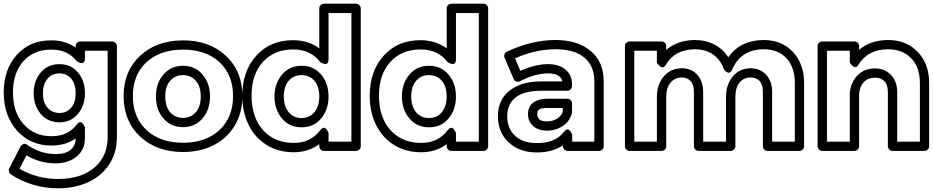

<svg xmlns="http://www.w3.org/2000/svg" viewBox="-20 -787 5019 1033"><path d="M0 -290Q0 -413.6 70.3 -491.7Q140.6 -569.8 252.9 -569.8Q329.1 -571.3 387.2 -530.8V-539.1Q387.2 -549.8 395 -556.9Q402.8 -564 412.1 -564H584Q594.7 -564 601.8 -556.2Q608.9 -548.3 608.9 -539.1V-48.8Q608.9 34.2 567.9 96.9Q526.9 159.7 455.1 192.9Q383.3 226.1 292 226.1Q220.2 226.1 154.8 205.8Q89.4 185.5 38.1 150.9Q30.3 146 28.1 136.2Q25.9 126.5 29.8 119.1L89.8 2Q92.8 -3.4 97.4 -7.3Q102.1 -11.2 109.9 -12.9Q117.7 -14.6 126 -7.8Q198.7 42 278.8 42Q332 42 359.1 19.5Q386.2 -2.9 387.2 -42Q332.5 -3.9 256.8 -3.9Q143.6 -3.9 71.8 -84Q0 -164.1 0 -290ZM49.8 -290Q49.8 -182.1 107.2 -118.2Q164.6 -54.2 256.8 -54.2Q346.2 -54.2 392.1 -116.2Q399.9 -126.5 407.5 -128.9Q415 -131.3 420.2 -127Q425.3 -122.6 429.2 -116.9Q433.1 -111.3 435.1 -106.4L437 -101.1V-43.9Q437 17.6 392.8 54.7Q348.6 91.8 278.8 91.8Q195.8 91.8 122.1 48.8L85 121.1Q178.7 175.8 292 175.8Q415.5 175.8 487.3 115Q559.1 54.2 559.1 -48.8V-514.2H437V-473.1Q437 -452.6 425.8 -449Q414.6 -445.3 403.3 -451.7L392.1 -458Q344.7 -521.5 252.9 -520Q162.1 -520 106 -457.8Q49.8 -395.5 49.8 -290ZM161.1 -285.2Q161.1 -352.5 199.5 -397.2Q237.8 -441.9 299.8 -441.9Q361.3 -441.9 399.2 -397.5Q437 -353 437 -285.2Q437 -218.8 398.9 -173.8Q360.8 -128.9 299.8 -128.9Q237.8 -128.9 199.5 -173.8Q161.1 -218.8 161.1 -285.2ZM210.9 -285.2Q210.9 -235.8 235.6 -207.5Q260.3 -179.2 299.8 -179.2Q338.9 -179.2 363 -207.5Q387.2 -235.8 387.2 -285.2Q387.2 -335.4 363 -363.8Q338.9 -392.1 299.8 -392.1Q260.3 -392.1 235.6 -363.5Q210.9 -335 210.9 -285.2Z M645 -270Q645 -404.3 734.1 -487.1Q823.2 -569.8 964.8 -569.8Q1106 -569.8 1195.1 -487.1Q1284.2 -404.3 1284.2 -270Q1284.2 -181.2 1243.7 -112.5Q1203.1 -43.9 1130.6 -6.6Q1058.1 30.8 964.8 30.8Q822.8 30.8 733.9 -52.2Q645 -135.3 645 -270ZM964.8 -19Q1087.9 -19 1160.9 -87.4Q1233.9 -155.8 1233.9 -270Q1233.9 -384.3 1161.1 -452.1Q1088.4 -520 964.8 -520Q840.8 -520 767.8 -452.1Q694.8 -384.3 694.8 -270Q694.8 -155.8 768.1 -87.4Q841.3 -19 964.8 -19ZM818.8 -268.1Q818.8 -338.9 859.4 -386Q899.9 -433.1 964.8 -433.1Q1029.3 -433.1 1069.6 -386Q1109.9 -338.9 1109.9 -268.1Q1109.9 -196.8 1069.6 -149.9Q1029.3 -103 964.8 -103Q899.9 -103 859.4 -149.7Q818.8 -196.3 818.8 -268.1ZM869.1 -268.1Q869.1 -213.4 895.5 -183.1Q921.9 -152.8 964.8 -152.8Q1007.3 -152.8 1033.7 -183.3Q1060.1 -213.9 1060.1 -268.1Q1060.1 -321.8 1033.7 -352.3Q1007.3 -382.8 964.8 -382.8Q921.9 -382.8 895.5 -352.3Q869.1 -321.8 869.1 -268.1Z M1283.7 -272Q1283.7 -404.3 1358.9 -487.5Q1434.1 -570.8 1556.6 -570.8Q1637.7 -570.8 1697.8 -526.9V-742.2Q1697.8 -752.9 1705.6 -760Q1713.4 -767.1 1722.7 -767.1H1895.5Q1906.2 -767.1 1913.6 -759.3Q1920.9 -751.5 1920.9 -742.2V0Q1920.9 10.7 1912.8 17.8Q1904.8 24.9 1895.5 24.9H1722.7Q1711.9 24.9 1704.8 17.1Q1697.8 9.3 1697.8 0V-11.2Q1638.2 32.2 1560.5 32.2Q1478.5 32.2 1415.3 -6.6Q1352.1 -45.4 1317.9 -114.5Q1283.7 -183.6 1283.7 -272ZM1333.5 -272Q1333.5 -155.8 1395.3 -86.9Q1457 -18.1 1560.5 -18.1Q1651.4 -18.1 1702.6 -85.9Q1710.4 -96.2 1718 -98.6Q1725.6 -101.1 1730.7 -96.7Q1735.8 -92.3 1739.7 -86.7Q1743.7 -81.1 1745.6 -76.2L1747.6 -70.8V-24.9H1870.6V-716.8H1747.6V-467.8Q1747.6 -455.1 1742.9 -448.7Q1738.3 -442.4 1731.7 -442.6Q1725.1 -442.9 1718.5 -445.1Q1711.9 -447.3 1707.5 -450.2L1702.6 -453.1Q1651.4 -521 1556.6 -521Q1455.6 -521 1394.5 -453.9Q1333.5 -386.7 1333.5 -272ZM1456.5 -268.1Q1457.5 -338.9 1497.6 -386Q1537.6 -433.1 1602.5 -433.1Q1667.5 -433.1 1707.5 -386Q1747.6 -338.9 1747.6 -268.1Q1747.6 -196.8 1707.8 -149.4Q1668 -102.1 1602.5 -102.1Q1537.1 -102.1 1497.3 -149.4Q1457.5 -196.8 1456.5 -268.1ZM1506.8 -268.1Q1507.3 -213.4 1533.7 -182.6Q1560.1 -151.9 1602.5 -151.9Q1645 -151.9 1671.4 -183.1Q1697.8 -214.4 1697.8 -268.1Q1697.8 -321.8 1671.6 -352.3Q1645.5 -382.8 1602.5 -382.8Q1559.6 -382.8 1533.4 -352.5Q1507.3 -322.3 1506.8 -268.1Z M1969.2 -272Q1969.2 -404.3 2044.4 -487.5Q2119.6 -570.8 2242.2 -570.8Q2323.2 -570.8 2383.3 -526.9V-742.2Q2383.3 -752.9 2391.1 -760Q2398.9 -767.1 2408.2 -767.1H2581.1Q2591.8 -767.1 2599.1 -759.3Q2606.4 -751.5 2606.4 -742.2V0Q2606.4 10.7 2598.4 17.8Q2590.3 24.9 2581.1 24.9H2408.2Q2397.5 24.9 2390.4 17.1Q2383.3 9.3 2383.3 0V-11.2Q2323.7 32.2 2246.1 32.2Q2164.1 32.2 2100.8 -6.6Q2037.6 -45.4 2003.4 -114.5Q1969.2 -183.6 1969.2 -272ZM2019 -272Q2019 -155.8 2080.8 -86.9Q2142.6 -18.1 2246.1 -18.1Q2336.9 -18.1 2388.2 -85.9Q2396 -96.2 2403.6 -98.6Q2411.1 -101.1 2416.3 -96.7Q2421.4 -92.3 2425.3 -86.7Q2429.2 -81.1 2431.2 -76.2L2433.1 -70.8V-24.9H2556.2V-716.8H2433.1V-467.8Q2433.1 -455.1 2428.5 -448.7Q2423.8 -442.4 2417.2 -442.6Q2410.6 -442.9 2404.1 -445.1Q2397.5 -447.3 2393.1 -450.2L2388.2 -453.1Q2336.9 -521 2242.2 -521Q2141.1 -521 2080.1 -453.9Q2019 -386.7 2019 -272ZM2142.1 -268.1Q2143.1 -338.9 2183.1 -386Q2223.1 -433.1 2288.1 -433.1Q2353 -433.1 2393.1 -386Q2433.1 -338.9 2433.1 -268.1Q2433.1 -196.8 2393.3 -149.4Q2353.5 -102.1 2288.1 -102.1Q2222.7 -102.1 2182.9 -149.4Q2143.1 -196.8 2142.1 -268.1ZM2192.4 -268.1Q2192.9 -213.4 2219.2 -182.6Q2245.6 -151.9 2288.1 -151.9Q2330.6 -151.9 2356.9 -183.1Q2383.3 -214.4 2383.3 -268.1Q2383.3 -321.8 2357.2 -352.3Q2331.1 -382.8 2288.1 -382.8Q2245.1 -382.8 2219 -352.5Q2192.9 -322.3 2192.4 -268.1Z M2658.7 -161.1Q2658.7 -249.5 2720.7 -298.8Q2782.7 -348.1 2890.6 -349.1H3005.9Q2995.6 -392.1 2927.7 -392.1Q2859.4 -392.1 2777.8 -350.1Q2769.5 -345.2 2759 -348.1Q2748.5 -351.1 2743.7 -361.8L2694.8 -476.1Q2690.9 -485.4 2694.3 -495.4Q2697.8 -505.4 2706.5 -508.8Q2841.8 -571.8 2967.8 -571.8Q3086.9 -571.8 3157.2 -513.4Q3227.5 -455.1 3228 -352.1V0Q3228 10.7 3220 17.8Q3211.9 24.9 3202.6 24.9H3033.7Q3022.9 24.9 3015.9 17.1Q3008.8 9.3 3008.8 0V-4.9Q2950.7 33.2 2868.7 33.2Q2774.4 33.2 2716.6 -21.2Q2658.7 -75.7 2658.7 -161.1ZM2868.7 -17.1Q2968.3 -17.1 3013.7 -77.1Q3021.5 -87.4 3029.1 -89.8Q3036.6 -92.3 3041.7 -87.9Q3046.9 -83.5 3050.8 -77.9Q3054.7 -72.3 3056.6 -67.4L3058.6 -62V-24.9H3177.7V-352.1Q3176.8 -433.1 3123.5 -477.5Q3070.3 -522 2967.8 -522Q2861.8 -522 2751 -473.1L2779.8 -405.8Q2859.9 -441.9 2927.7 -441.9Q2987.3 -441.9 3022.5 -412.6Q3057.6 -383.3 3057.6 -332V-324.2Q3057.6 -314.9 3050.5 -306.9Q3043.5 -298.8 3032.7 -298.8H2890.6Q2798.3 -298.3 2753.7 -262.5Q2709 -226.6 2709 -161.1Q2709 -95.7 2751 -56.4Q2793 -17.1 2868.7 -17.1ZM2820.8 -172.9Q2820.8 -214.4 2849.1 -235.1Q2877.4 -255.9 2923.8 -255.9H3032.7Q3042 -255.9 3049.8 -248.8Q3057.6 -241.7 3057.6 -231V-183.1Q3057.6 -182.1 3057.1 -179.9Q3056.6 -177.7 3056.6 -176.8Q3045.4 -134.3 3007.6 -109.1Q2969.7 -84 2921.9 -84Q2877.9 -84 2849.4 -108.2Q2820.8 -132.3 2820.8 -172.9ZM2870.6 -172.9Q2870.6 -133.8 2921.9 -133.8Q2954.1 -133.8 2977.5 -148.9Q3001 -164.1 3007.8 -186V-206.1H2923.8Q2891.6 -206.1 2881.1 -198.5Q2870.6 -190.9 2870.6 -172.9Z M3342.3 0V-539.1Q3342.3 -549.8 3350.1 -556.9Q3357.9 -564 3367.2 -564H3539.6Q3550.3 -564 3557.4 -556.2Q3564.5 -548.3 3564.5 -539.1V-519Q3625.5 -570.3 3717.3 -571.8Q3776.4 -571.8 3823 -547.6Q3869.6 -523.4 3898.4 -479Q3962.9 -570.3 4087.4 -571.8Q4186 -571.8 4246.1 -507.6Q4306.2 -443.4 4306.2 -339.8V0Q4306.2 10.7 4298.3 17.8Q4290.5 24.9 4281.2 24.9H4109.4Q4098.6 24.9 4091.6 17.1Q4084.5 9.3 4084.5 0V-292Q4084.5 -370.1 4016.6 -370.1Q3979.5 -368.7 3958 -341.6Q3936.5 -314.5 3936.5 -267.1V0Q3936.5 10.7 3928.7 17.8Q3920.9 24.9 3911.6 24.9H3738.3Q3727.5 24.9 3720.5 17.1Q3713.4 9.3 3713.4 0V-292Q3713.4 -331.5 3695.8 -350.8Q3678.2 -370.1 3646.5 -370.1Q3608.9 -368.7 3586.7 -341.3Q3564.5 -314 3564.5 -267.1V0Q3564.5 10.7 3556.6 17.8Q3548.8 24.9 3539.6 24.9H3367.2Q3356.4 24.9 3349.4 17.1Q3342.3 9.3 3342.3 0ZM3392.6 -24.9H3514.2V-267.1Q3514.2 -330.6 3550 -374.3Q3585.9 -418 3646.5 -419.9Q3700.7 -419.9 3731.9 -384.3Q3763.2 -348.6 3763.2 -292V-24.9H3886.2V-267.1Q3886.2 -330.6 3921.4 -374.3Q3956.5 -418 4016.6 -419.9Q4069.8 -419.9 4102.1 -384.5Q4134.3 -349.1 4134.3 -292V-24.9H4256.3V-339.8Q4256.3 -425.8 4211.2 -473.9Q4166 -522 4087.4 -522Q3966.3 -520.5 3920.4 -415Q3915 -402.8 3908.2 -398.4Q3901.4 -394 3895.5 -396.7Q3889.6 -399.4 3884.5 -403.8Q3879.4 -408.2 3876.5 -412.6L3873.5 -417Q3856 -466.8 3815.7 -494.4Q3775.4 -522 3717.3 -522Q3609.4 -520.5 3561.5 -437Q3556.2 -427.2 3549.1 -425.3Q3542 -423.3 3536.1 -427Q3530.3 -430.7 3525.1 -435.8Q3520 -440.9 3517.1 -445.3L3514.2 -450.2V-514.2H3392.6Z M4378.9 0V-539.1Q4378.9 -549.8 4386.7 -556.9Q4394.5 -564 4403.8 -564H4577.1Q4587.9 -564 4595 -556.2Q4602.1 -548.3 4602.1 -539.1V-519Q4661.6 -570.3 4756.8 -571.8Q4856.4 -571.8 4917.7 -507.6Q4979 -443.4 4979 -339.8V0Q4979 10.7 4971.2 17.8Q4963.4 24.9 4954.1 24.9H4782.2Q4771.5 24.9 4764.2 17.1Q4756.8 9.3 4756.8 0V-292Q4756.8 -330.1 4738.8 -349.6Q4720.7 -369.1 4687 -369.1Q4651.4 -369.1 4628.9 -346.7Q4606.4 -324.2 4602.1 -284.2V0Q4602.1 10.7 4594.2 17.8Q4586.4 24.9 4577.1 24.9H4403.8Q4393.1 24.9 4386 17.1Q4378.9 9.3 4378.9 0ZM4429.2 -24.9H4552.2V-285.2V-288.1Q4558.1 -345.2 4594.2 -382.1Q4630.4 -418.9 4687 -418.9Q4740.7 -418.9 4773.9 -383.5Q4807.1 -348.1 4807.1 -292V-24.9H4929.2V-339.8Q4929.2 -424.8 4882.6 -473.4Q4835.9 -522 4756.8 -522Q4647.9 -520.5 4598.1 -438Q4592.3 -428.2 4585.4 -426.3Q4578.6 -424.3 4573 -428Q4567.4 -431.6 4562.5 -436.8Q4557.6 -441.9 4554.7 -446.3L4552.2 -451.2V-514.2H4429.2Z"/></svg>

Font: Trueno Bold Outline
Style: Regular
Weight: 700
Width: 6
Designer: Julieta Ulanovsky
Foundry: Julieta Ulanovsky
Version: Version 3.001b | FøM Fix